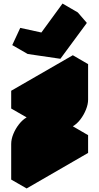

<svg xmlns="http://www.w3.org/2000/svg" viewBox="-20 -1011 560 1081"><path d="M130 -150Q130 -177 142 -206.5Q154 -236 174 -261.5Q194 -287 217 -300L390 -400V-500L130 -350V-450L476 -650V-450Q476 -424 464 -394Q452 -364 432.5 -338.5Q413 -313 390 -300L217 -200V-100L476 -250V-150L130 50ZM320 -680 136 -707 181 -804 300 -778 418 -941 469 -882ZM390 -500V-400L303 -450V-550ZM476 -250 217 -100 130 -150 390 -300ZM418 -941 300 -778 213 -828 332 -991ZM390 -400 217 -300Q194 -287 174 -261.5Q154 -236 142 -206.5Q130 -177 130 -150V50L43 0V-200Q43 -227 55 -256.5Q67 -286 87 -311.5Q107 -337 130 -350L303 -450ZM476 -650 130 -450 43 -500 390 -700ZM130 -450V-350L43 -400V-500ZM300 -778 181 -804 94 -854 213 -828ZM181 -804 136 -707 49 -757 94 -854Z"/></svg>

Font: Nabla
Style: Regular
Weight: 400
Designer: Arthur Reinders Folmer
Foundry: Typearture
Version: Version 1.002